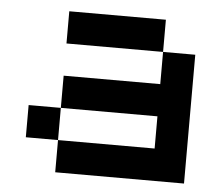

<svg xmlns="http://www.w3.org/2000/svg" viewBox="-42 -547 685 594"><g transform="rotate(5 300.0 -250.0)"><path d="M50 -100V-200H150V-300H450V-400H150V-500H450V-400H550V0H150V-100ZM150 -100H450V-200H150Z"/></g></svg>

Font: Matrix Sans
Style: Regular
Weight: 400
Designer: Brad Neil
Version: Version 1.100